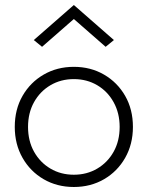

<svg xmlns="http://www.w3.org/2000/svg" viewBox="-20 -737 590 767"><path d="M39 -230Q39 -161 70 -106.5Q101 -52 154.5 -21Q208 10 275 10Q342 10 395.5 -21Q449 -52 480 -106.5Q511 -161 511 -230Q511 -300 480 -354Q449 -408 395.5 -439Q342 -470 275 -470Q208 -470 154.5 -439Q101 -408 70 -354Q39 -300 39 -230ZM92 -230Q92 -286 116 -329Q140 -372 181.5 -396.5Q223 -421 275 -421Q327 -421 368.5 -396.5Q410 -372 434 -328.5Q458 -285 458 -230Q458 -174 434 -131Q410 -88 368.5 -63.5Q327 -39 275 -39Q223 -39 181.5 -63.5Q140 -88 116 -131Q92 -174 92 -230ZM275 -661 402 -550 435 -577 275 -717 115 -577 148 -550Z"/></svg>

Font: Jost Light
Style: Regular
Weight: 300
Version: Version 3.710